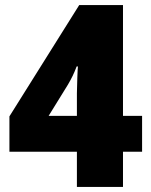

<svg xmlns="http://www.w3.org/2000/svg" viewBox="-20 -734 593 754"><path d="M538 -138V-279H463V-714H291L17 -277V-138H282V0H463V-138ZM282 -279H171L247 -402C261 -426 270 -444 281 -473H286C285 -470 282 -391 282 -368Z"/></svg>

Font: Noto Sans Arabic UI SmCn Bk
Style: Regular
Weight: 900
Width: 4
Designer: Monotype Design Team, Nadine Chahine and Nizar Qandah
Foundry: Monotype Imaging Inc.
Version: Version 2.010